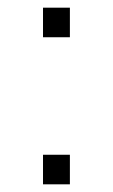

<svg xmlns="http://www.w3.org/2000/svg" viewBox="-20 -480 294 500"><path d="M92 -77H162V0H92ZM92 -460H162V-383H92Z"/></svg>

Font: Sora-SIA ExtraLight
Style: Regular
Weight: 200
Designer: Jonathan Barnbrook, Julián Moncada
Foundry: Barnbrook Fonts
Version: Version 2.000